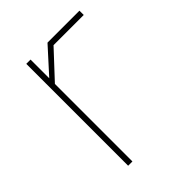

<svg xmlns="http://www.w3.org/2000/svg" viewBox="-157 -610 697 697"><g transform="rotate(-45 191.5 -261.5)"><path d="M95 0V-523H117V-427L204 -523H368V-501H213L117 -398V0Z"/></g></svg>

Font: Tomorrow Thin
Style: Regular
Weight: 250
Designer: Tony de Marco, Monica Rizzolli
Foundry: Just in Type
Version: Version 2.002